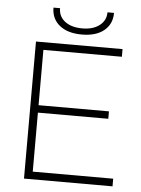

<svg xmlns="http://www.w3.org/2000/svg" viewBox="-55 -831 644 875"><g transform="rotate(5 267.0 -394.0)"><path d="M493 -35V0H88V-627H484V-592H125V-339H447V-305H125V-35ZM401 -788H431Q431 -737 394.5 -707Q358 -677 293 -677Q228 -677 191 -707Q154 -737 154 -788H184Q184 -750 213.5 -727.5Q243 -705 293 -705Q342 -705 371.5 -728Q401 -751 401 -788Z"/></g></svg>

Font: Blinker ExtraLight
Style: Regular
Weight: 200
Designer: Juergen Huber
Foundry: supertype
Version: Version 1.017;hotconv 1.0.117;makeotfexe 2.5.65602